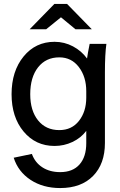

<svg xmlns="http://www.w3.org/2000/svg" viewBox="-20 -725 605 964"><path d="M413.1 -5.9V-67.9Q386.2 -32.2 343.8 -12.2Q301.3 7.8 253.9 7.8Q158.7 7.8 98.4 -64.7Q38.1 -137.2 38.1 -252Q38.1 -367.7 98.4 -441.4Q158.7 -515.1 253.9 -515.1Q303.2 -515.1 346.4 -492.2Q389.6 -469.2 417 -431.2Q419.9 -454.6 430.2 -504.9H514.2Q506.8 -453.6 506.8 -360.8V-6.8Q506.8 97.7 447.3 158.4Q387.7 219.2 282.2 219.2Q195.8 219.2 133.3 178Q70.8 136.7 48.8 66.9L140.1 47.9Q155.8 91.3 192.9 115.2Q230 139.2 282.2 139.2Q345.2 139.2 379.2 100.8Q413.1 62.5 413.1 -5.9ZM131.8 -252Q131.8 -169.4 171.1 -120.6Q210.4 -71.8 277.8 -71.8Q340.3 -71.8 376.7 -118.4Q413.1 -165 413.1 -234.9V-267.1Q413.1 -339.4 376 -388.2Q338.9 -437 277.8 -437Q210.4 -437 171.1 -387Q131.8 -336.9 131.8 -252ZM252.9 -705.1H316.9L440.9 -578.1H358.9L286.1 -638.2L211.9 -578.1H128.9Z"/></svg>

Font: LT Superior Med
Style: Regular
Weight: 500
Designer: Daniel Lyons
Foundry: LyonsType
Version: Version 1.000